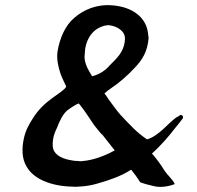

<svg xmlns="http://www.w3.org/2000/svg" viewBox="-20 -725 769 748"><path d="M73 -186C64 -144 66 -107 82 -79C109 -27 180 0 259 2C268 3 278 3 287 2C313 1 336 -3 360 -10C409 -24 452 -39 491 -64C504 -48 515 -33 526 -15C542 -9 561 -4 579 0C606 7 639 1 661 -8C652 -27 633 -42 621 -60C606 -85 590 -106 572 -127C606 -157 641 -198 659 -222C672 -238 682 -250 690 -261C700 -271 685 -284 677 -273C674 -271 669 -269 666 -267C632 -242 599 -196 553 -182C512 -209 486 -239 449 -278C433 -296 419 -317 403 -338C398 -346 393 -354 387 -361C394 -368 402 -374 418 -385C445 -403 476 -430 504 -460C534 -491 555 -524 559 -577C558 -585 557 -592 556 -600C547 -660 493 -698 420 -704C357 -710 306 -687 270 -656C234 -626 213 -577 204 -524C200 -494 207 -464 216 -437C225 -413 236 -394 238 -388C234 -377 210 -362 185 -344C156 -323 129 -298 108 -264C93 -241 79 -215 73 -186ZM187 -184C190 -200 195 -213 202 -227C211 -251 224 -279 241 -294C258 -307 277 -319 287 -322C309 -296 327 -266 347 -237C354 -228 362 -219 369 -210C372 -206 375 -203 379 -200C394 -180 412 -159 427 -139C406 -128 355 -101 297 -97C292 -97 287 -97 282 -98H275C240 -102 206 -111 191 -136C184 -149 184 -163 187 -184ZM310 -512C311 -566 336 -605 373 -620C380 -623 388 -626 396 -626C398 -627 401 -627 404 -627C436 -623 467 -605 467 -574C466 -570 466 -566 466 -562C460 -520 434 -497 408 -471C391 -451 368 -435 339 -428C334 -438 305 -475 310 -512Z"/></svg>

Font: Hussar Pisanka
Style: Kur
Weight: 400
Designer: Robert Jablonski
Foundry: Cannot Into Space Fonts
Version: Version 1.070